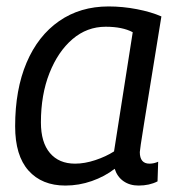

<svg xmlns="http://www.w3.org/2000/svg" viewBox="-20 -566 549 596"><path d="M410 10Q383 10 363.5 -3.5Q344 -17 336 -42Q305 -18 265 -4Q225 10 183 10Q110 10 68.5 -36.5Q27 -83 27 -174Q27 -288 62.5 -371.5Q98 -455 163.5 -500.5Q229 -546 317 -546Q361 -546 405 -537.5Q449 -529 481 -515Q461 -392 448 -311.5Q435 -231 427.5 -184.5Q420 -138 417 -117.5Q414 -97 414 -94Q414 -58 444 -58Q458 -58 471 -64L469 -3Q444 10 410 10ZM334 -96 392 -466Q360 -483 308 -483Q250 -483 205 -444.5Q160 -406 133.5 -339Q107 -272 107 -186Q107 -124 135 -91Q163 -58 213 -58Q243 -58 276 -69Q309 -80 334 -96Z"/></svg>

Font: Georama
Style: Italic
Weight: 400
Italic angle: -9°
Designer: Jean-Baptiste Levee
Foundry: Production Type
Version: Version 1.000